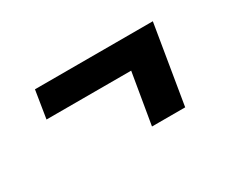

<svg xmlns="http://www.w3.org/2000/svg" viewBox="-58 -548 716 601"><g transform="rotate(-30 300.0 -248.0)"><path d="M354 -106 385 -290H79L95 -390H521L474 -106Z"/></g></svg>

Font: Iosevka Etoile
Style: Bold Italic
Weight: 700
Italic angle: -9°
Designer: Belleve Invis
Foundry: Belleve Invis
Version: Version 28.1.0; ttfautohint (v1.8.4)